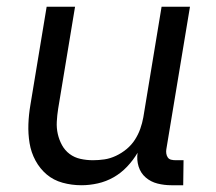

<svg xmlns="http://www.w3.org/2000/svg" viewBox="-20 -540 640 568"><path d="M221 8Q192 8 165 0.5Q138 -7 118 -24Q98 -41 85 -65Q72 -89 67.5 -116.5Q63 -144 64 -172.5Q65 -201 70 -230L118 -520H202L152 -218Q149 -199 148 -180Q147 -161 151 -143.5Q155 -126 163.5 -110.5Q172 -95 186 -84.5Q200 -74 218 -70Q236 -66 255 -66Q272 -66 289 -68.5Q306 -71 323 -79Q340 -87 354.5 -99Q369 -111 379 -126.5Q389 -142 395 -159Q401 -176 404 -193L458 -520H542L472 -98Q471 -92 472 -85.5Q473 -79 476.5 -74Q480 -69 486.5 -67.5Q493 -66 500 -66H523L522 8H487Q466 8 446 3Q426 -2 411 -15Q396 -28 390 -47.5Q384 -67 387 -88Q374 -66 356 -47Q338 -28 316 -15.5Q294 -3 269.5 2.5Q245 8 221 8Z"/></svg>

Font: Iosevka Extended
Style: Italic
Weight: 400
Width: 7
Italic angle: -9°
Monospace: yes
Designer: Belleve Invis
Foundry: Belleve Invis
Version: Version 32.5.0; ttfautohint (v1.8.4)